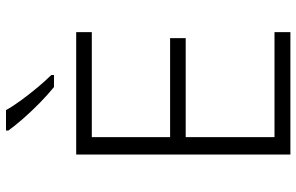

<svg xmlns="http://www.w3.org/2000/svg" viewBox="-194 -794 988 640"><g transform="rotate(-90 300.0 -474.0)"><path d="M105 0V-714H513V-662H163V-401H493V-349H163V-53H513V0ZM330 -788Q305 -808 277 -835.5Q249 -863 224.5 -891Q200 -919 185 -940V-948H253Q265 -926 285.5 -898Q306 -870 328.5 -843Q351 -816 370 -797V-788Z"/></g></svg>

Font: Noto Sans Mono Light
Style: Regular
Weight: 300
Designer: Monotype Design Team
Foundry: Monotype Imaging Inc.
Version: Version 2.014; ttfautohint (v1.8.4.7-5d5b)